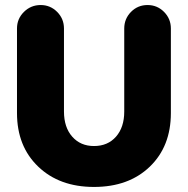

<svg xmlns="http://www.w3.org/2000/svg" viewBox="-20 -720 740 756"><path d="M46.9 -274.9V-607.9Q46.9 -646 74.2 -673.1Q101.6 -700.2 140.1 -700.2Q178.2 -700.2 205.1 -673.1Q231.9 -646 231.9 -607.9V-280.8Q231.9 -218.8 264.4 -181.9Q296.9 -145 350.1 -145Q404.3 -145 436.8 -181.9Q469.2 -218.8 469.2 -280.8V-607.9Q469.2 -646 495.8 -673.1Q522.5 -700.2 561 -700.2Q599.1 -700.2 626 -673.1Q652.8 -646 652.8 -607.9V-274.9Q652.8 -143.6 569.8 -63.7Q486.8 16.1 350.1 16.1Q213.9 16.1 130.4 -64Q46.9 -144 46.9 -274.9Z"/></svg>

Font: LT Saeada
Style: Bold
Weight: 700
Designer: Daniel Lyons
Foundry: LyonsType
Version: Version 1.001